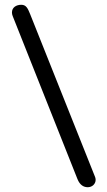

<svg xmlns="http://www.w3.org/2000/svg" viewBox="-20 -776 449 803"><path d="M106 -717C96 -742 89 -756 69 -756C48 -756 30 -745 30 -724C30 -719 31 -714 33 -709L304 -27C314 -2 330 7 347 7C366 7 380 -7 380 -24C380 -28 379 -32 378 -35Z"/></svg>

Font: Numismatica Pro
Style: Regular
Weight: 400
Designer: Chris Hopkins
Foundry: Edward C. D. Hopkins
Version: Version 2.19D